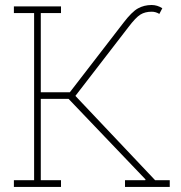

<svg xmlns="http://www.w3.org/2000/svg" viewBox="-20 -736 713 756"><path d="M34.7 0V-26.4H114.3V-684.6H34.7V-710.9H220.2V-684.6H140.6V-372.6H254.9L465.8 -646Q499 -689.5 523.2 -702.9Q547.4 -716.3 577.1 -716.3Q599.1 -716.3 619.1 -703.6L607.4 -681.2Q593.3 -689.9 577.1 -689.9Q551.3 -689.9 533 -678.7Q514.6 -667.5 485.4 -628.9L276.9 -358.4L590.8 -26.4H648.4V0H472.2V-26.4H551.8L553.2 -29.3L250 -346.7H140.6V-26.4H220.2V0Z"/></svg>

Font: Roboto Slab Thin
Style: Regular
Weight: 100
Designer: Google
Version: Version 2.000; ttfautohint (v1.8.1.43-b0c9)